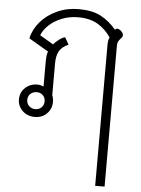

<svg xmlns="http://www.w3.org/2000/svg" viewBox="-62 -651 775 1058"><g transform="rotate(5 325.0 -122.0)"><path d="M505 -419Q505 -449 513 -462Q483 -507 439.5 -532.5Q396 -558 331 -558Q283 -558 241.5 -541.5Q200 -525 171 -498Q142 -471 131 -441L206 -397Q216 -410 235 -424.5Q254 -439 269 -442L291 -403Q253 -386 239.5 -360Q226 -334 226 -294V-118Q233 -101 233 -80Q233 -43 207 -16.5Q181 10 140 10Q99 10 72 -16Q45 -42 45 -79Q45 -118 72.5 -143.5Q100 -169 139 -169Q156 -169 174 -161V-295Q174 -342 182 -355L73 -419Q84 -469 120 -511Q156 -553 211 -578Q266 -603 330 -603Q404 -603 451 -579Q498 -555 539 -507Q544 -514 552 -514Q561 -514 573 -503Q585 -492 585 -481Q585 -474 580.5 -468.5Q576 -463 575 -462Q566 -452 561.5 -443.5Q557 -435 557 -419V359H505ZM187 -80Q187 -101 173.5 -114Q160 -127 140 -127Q119 -127 105 -114Q91 -101 91 -80Q91 -60 105 -46.5Q119 -33 140 -33Q160 -33 173.5 -46.5Q187 -60 187 -80Z"/></g></svg>

Font: Niramit ExtraLight
Style: Regular
Weight: 200
Designer: Katatrad Aksorn Co.,Ltd.
Foundry: Cadson Demak Co.,Ltd.
Version: Version 1.000; ttfautohint (v1.6)